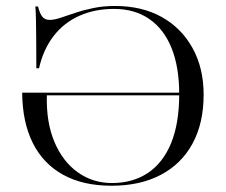

<svg xmlns="http://www.w3.org/2000/svg" viewBox="-20 -602 746 634"><path d="M348.4 11.3Q254 11.3 188.3 -25Q122.6 -61.3 88.3 -129.8Q54 -198.4 53.2 -296H604.8L605.6 -287.1H134.7Q132.3 -198.4 159.7 -133.5Q187.1 -68.5 236.7 -33.1Q286.3 2.4 350 2.4Q418.5 2.4 468.5 -31Q518.5 -64.5 545.2 -129.8Q571.8 -195.2 571.8 -291.1Q571.8 -380.6 546.4 -443.5Q521 -506.5 472.6 -539.5Q424.2 -572.6 356.5 -572.6Q292.7 -572.6 241.5 -549.6Q190.3 -526.6 156.5 -482.3Q122.6 -437.9 108.9 -376.6H100Q100 -433.9 99.6 -471.4Q99.2 -508.9 98.8 -534.7Q98.4 -560.5 96.8 -580.6H105.6Q111.3 -557.3 119.8 -546.8Q128.2 -536.3 144.4 -536.3Q158.1 -536.3 179.4 -543.1Q200.8 -550 227.8 -559.3Q254.8 -568.5 287.9 -575.4Q321 -582.3 359.7 -582.3Q448.4 -582.3 513.7 -546Q579 -509.7 615.7 -443.5Q652.4 -377.4 652.4 -289.5Q652.4 -195.2 615.7 -127.8Q579 -60.5 510.9 -24.6Q442.7 11.3 348.4 11.3Z"/></svg>

Font: Playfair 144pt SemiExpanded Light
Style: Regular
Weight: 300
Width: 6
Designer: Claus Eggers Sørensen
Foundry: Claus Eggers Sørensen
Version: Version 2.203